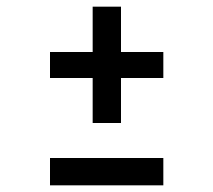

<svg xmlns="http://www.w3.org/2000/svg" viewBox="-20 -628 640 576"><path d="M258 -259V-394H130V-472H258V-608H343V-472H470V-394H343V-259ZM130 -72V-154H470V-72Z"/></svg>

Font: ABeeZee
Style: Regular
Weight: 400
Designer: Anja Meiners
Foundry: Anja Meiners
Version: Version 1.003; ttfautohint (v1.8.3)